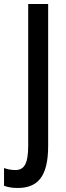

<svg xmlns="http://www.w3.org/2000/svg" viewBox="-71 -734 327 953"><path d="M17 199C114 199 168 145 168 -9V-714H69V-13C69 78 50 110 5 110C-16 110 -35 106 -51 100V188C-31 196 -8 199 17 199Z"/></svg>

Font: Noto Sans Arabic UI XCn Md
Style: Regular
Weight: 500
Width: 2
Designer: Monotype Design Team, Nadine Chahine and Nizar Qandah
Foundry: Monotype Imaging Inc.
Version: Version 2.010